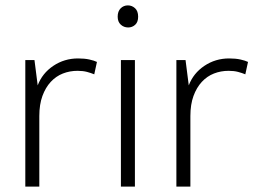

<svg xmlns="http://www.w3.org/2000/svg" viewBox="-20 -693 955 713"><path d="M74 0V-470H108L120 -376Q137 -421 178 -448.5Q219 -476 270 -476Q294 -476 312 -472Q330 -468 340 -463L330 -417Q318 -422 303 -426Q288 -430 268 -430Q239 -430 213.5 -420Q188 -410 168.5 -389Q149 -368 137.5 -336.5Q126 -305 126 -262V0Z M429 0V-470H481V0ZM456 -591Q440 -591 428.5 -601.5Q417 -612 417 -631Q417 -651 428 -662Q439 -673 455 -673Q470 -673 481.5 -662.5Q493 -652 493 -631Q493 -611 482 -601Q471 -591 456 -591Z M635 0V-470H669L681 -376Q698 -421 739 -448.5Q780 -476 831 -476Q855 -476 873 -472Q891 -468 901 -463L891 -417Q879 -422 864 -426Q849 -430 829 -430Q800 -430 774.5 -420Q749 -410 729.5 -389Q710 -368 698.5 -336.5Q687 -305 687 -262V0Z"/></svg>

Font: Mukta ExtraLight
Style: Regular
Weight: 275
Designer: Girish Dalvi and Yashodeep Gholap
Foundry: Ek Type
Version: Version 2.538;PS 1.002;hotconv 16.6.51;makeotf.lib2.5.65220;